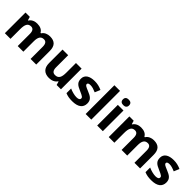

<svg xmlns="http://www.w3.org/2000/svg" viewBox="318 -2235 3589 3589"><g transform="rotate(45 2112.5 -441.0)"><path d="M719 -622C656 -622 591 -598 558 -542H545C515 -597 459 -622 379 -622C316 -622 253 -598 220 -542H212L192 -612H78V-66H227V-323C227 -439 253 -503 336 -503C392 -503 418 -463 418 -385V-66H567V-340C567 -445 597 -503 676 -503C732 -503 758 -463 758 -385V-66H907V-422C907 -562 843 -622 719 -622Z M1561 -612H1412V-355C1412 -239 1385 -175 1294 -175C1233 -175 1206 -215 1206 -293V-612H1057V-256C1057 -116 1134 -56 1251 -56C1319 -56 1384 -80 1419 -136H1427L1447 -66H1561Z M2098 -228C2098 -325 2039 -360 1946 -398C1850 -437 1832 -450 1832 -476C1832 -500 1854 -512 1898 -512C1947 -512 1993 -495 2047 -472L2092 -579C2027 -609 1968 -622 1900 -622C1769 -622 1684 -571 1684 -470C1684 -377 1730 -341 1833 -298C1939 -253 1951 -239 1951 -212C1951 -184 1928 -165 1870 -165C1818 -165 1744 -184 1685 -211V-88C1740 -65 1789 -56 1865 -56C2019 -56 2098 -117 2098 -228Z M2363 -66V-826H2214V-66Z M2594 -826C2549 -826 2513 -809 2513 -753C2513 -698 2549 -680 2594 -680C2638 -680 2675 -698 2675 -753C2675 -809 2638 -826 2594 -826ZM2668 -612H2519V-66H2668Z M3465 -622C3402 -622 3337 -598 3304 -542H3291C3261 -597 3205 -622 3125 -622C3062 -622 2999 -598 2966 -542H2958L2938 -612H2824V-66H2973V-323C2973 -439 2999 -503 3082 -503C3138 -503 3164 -463 3164 -385V-66H3313V-340C3313 -445 3343 -503 3422 -503C3478 -503 3504 -463 3504 -385V-66H3653V-422C3653 -562 3589 -622 3465 -622Z M4187 -228C4187 -325 4128 -360 4035 -398C3939 -437 3921 -450 3921 -476C3921 -500 3943 -512 3987 -512C4036 -512 4082 -495 4136 -472L4181 -579C4116 -609 4057 -622 3989 -622C3858 -622 3773 -571 3773 -470C3773 -377 3819 -341 3922 -298C4028 -253 4040 -239 4040 -212C4040 -184 4017 -165 3959 -165C3907 -165 3833 -184 3774 -211V-88C3829 -65 3878 -56 3954 -56C4108 -56 4187 -117 4187 -228Z"/></g></svg>

Font: Noto Sans Malayalam UI
Style: Bold
Weight: 700
Designer: Jelle Bosma - Monotype Design Team
Foundry: Monotype Imaging Inc.
Version: Version 2.104